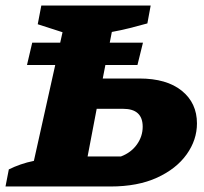

<svg xmlns="http://www.w3.org/2000/svg" viewBox="-55 -677 739 697"><path d="M-35 0 -23 -62Q-3 -72 20 -80Q43 -88 68 -93L172 -560L82 -589L95 -657H492L480 -592Q448 -583 416 -575Q384 -567 351 -561L318 -392H451Q550 -392 605 -347.5Q660 -303 660 -229Q660 -169 622.5 -116.5Q585 -64 515 -32Q445 0 346 0ZM263 -109H384Q421 -123 442 -152.5Q463 -182 463 -217Q463 -282 392 -282H296ZM62 -522.2H464L444 -441.1H43Z"/></svg>

Font: Piazzolla SC ExtraBold
Style: Italic
Weight: 800
Italic angle: -11.3°
Designer: Juan Pablo del Peral
Foundry: Huerta Tipografica
Version: Version 1.330